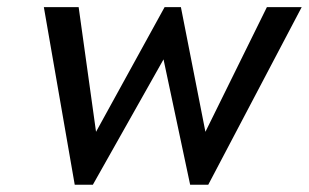

<svg xmlns="http://www.w3.org/2000/svg" viewBox="-20 -508 850 528"><path d="M713.9 -488.3 544.9 -145.5 477.5 -488.3H432.6L244.1 -145.5L196.3 -488.3H100.6L185.5 0H235.4L429.7 -344.7L502.9 0H552.7L809.6 -488.3Z"/></svg>

Font: Sen-gleads
Style: Italic
Weight: 400
Designer: Kosal Sen, Philatype
Foundry: Philatype
Version: Version 1.004; ttfautohint (v1.8.3)